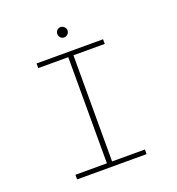

<svg xmlns="http://www.w3.org/2000/svg" viewBox="-136 -865 897 974"><g transform="rotate(-20 312.5 -377.5)"><path d="M299 -699C314 -699 327 -712 327 -727C327 -742 314 -755 299 -755C284 -755 272 -743 272 -727C272 -712 284 -699 299 -699ZM114 0H489V-25H312V-598H481V-623H122V-598H284V-25H114Z"/></g></svg>

Font: Inconsolata Expanded ExtraLight
Style: Regular
Weight: 200
Width: 7
Monospace: yes
Designer: Raph Levien, Cyreal, Brenton Simpson
Foundry: Raph Levien, Cyreal, Google
Version: Version 3.100